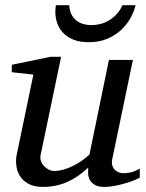

<svg xmlns="http://www.w3.org/2000/svg" viewBox="-20 -715 567 747"><path d="M523.9 -23.9Q514.6 -18.6 498.3 -12.2Q481.9 -5.9 462.9 -0.5Q443.8 4.9 424.1 8.5Q404.3 12.2 388.2 12.2Q359.9 12.2 346.2 2.7Q332.5 -6.8 327.4 -19.3Q322.3 -31.7 322.8 -44.4Q323.2 -57.1 323.2 -63Q283.7 -25.4 240.5 -6.6Q197.3 12.2 147 12.2Q112.3 12.2 90.3 0Q68.4 -12.2 57.1 -30.8Q45.9 -49.3 43.5 -71.3Q41 -93.3 44.9 -112.8L109.9 -424.8L25.9 -434.1V-462.9L176.8 -494.1H217.8L138.2 -112.8Q135.3 -100.1 139.4 -88.6Q143.6 -77.1 151.6 -68.6Q159.7 -60.1 169.9 -54.9Q180.2 -49.8 189.9 -49.8Q208 -49.8 226.3 -54.9Q244.6 -60.1 262.7 -68.8Q280.8 -77.6 297.4 -89.1Q314 -100.6 328.1 -113.8L403.8 -481.9H497.1L417 -97.2Q413.6 -81.5 417 -71Q420.4 -60.5 427.5 -53.7Q434.6 -46.9 443.6 -43.9Q452.6 -41 460.9 -41Q470.7 -41 486.8 -43.9Q502.9 -46.9 523.9 -59.1ZM507.3 -694.8Q501.5 -669.4 487.1 -643.8Q472.7 -618.2 450 -597.4Q427.2 -576.7 396.2 -563.7Q365.2 -550.8 325.7 -550.8Q290 -550.8 265.1 -561Q240.2 -571.3 224.9 -587.9Q209.5 -604.5 202.4 -625.5Q195.3 -646.5 195.3 -668Q195.3 -673.8 195.8 -680.7Q196.3 -687.5 197.3 -694.8H249.5Q250.5 -672.9 258.5 -658Q266.6 -643.1 278.8 -634Q291 -625 305.9 -621.1Q320.8 -617.2 335.4 -617.2Q350.6 -617.2 367.9 -621.1Q385.3 -625 401.6 -634.3Q418 -643.6 432.4 -658.4Q446.8 -673.3 456.5 -694.8Z"/></svg>

Font: Charis SIL Phon
Style: Italic
Weight: 400
Italic angle: -11°
Foundry: SIL International
Version: Version 5.000